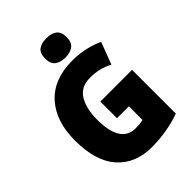

<svg xmlns="http://www.w3.org/2000/svg" viewBox="-265 -1062 1198 1198"><g transform="rotate(-45 333.5 -463.5)"><path d="M274 -852Q274 -806 300 -786.5Q326 -767 369 -767Q411 -767 437.5 -786.5Q464 -806 464 -852Q464 -899 438 -918Q412 -937 369 -937Q325 -937 299.5 -918Q274 -899 274 -852ZM328 -272H433V-152Q403 -145 367 -145Q234 -145 234 -354Q234 -451 270.5 -510.5Q307 -570 389 -570Q472 -570 540 -533L595 -679Q555 -698 501 -711Q447 -724 386 -724Q221 -724 132.5 -626.5Q44 -529 44 -359Q44 -176 127.5 -83Q211 10 354 10Q423 10 488 -1.5Q553 -13 608 -33V-419H328Z"/></g></svg>

Font: Noto Sans UI SemiCondensed Black
Style: Regular
Weight: 900
Width: 4
Designer: Monotype Design Team
Foundry: Monotype Imaging Inc.
Version: 1.001